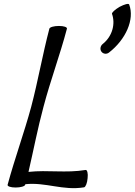

<svg xmlns="http://www.w3.org/2000/svg" viewBox="-20 -947 691 984"><path d="M554 -876C572 -826 557 -762 507 -722C494 -712 491 -694 500 -682C509 -670 527 -668 539 -678C624 -744 671 -847 642 -924C639 -931 618 -925 593 -912C569 -898 552 -882 554 -876ZM233 -800C198 -667 175 -533 140 -400C104 -267 55 -133 19 0C17 8 35 14 60 14C85 14 107 8 109 0L110 -3C215 -14 303 31 411 13C419 11 427 -9 429 -34C432 -58 427 -77 419 -76C317 -59 226 -77 126 -66C152 -178 173 -289 203 -400C238 -533 288 -667 323 -800C325 -808 307 -814 282 -814C257 -814 235 -808 233 -800Z"/></svg>

Font: Nupuram Condensed Oblique
Style: Regular
Weight: 400
Width: 3
Designer: Santhosh Thottingal (santhosh.thottingal@gmail.com)
Foundry: SMC
Version: Version 1.000